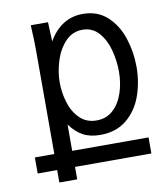

<svg xmlns="http://www.w3.org/2000/svg" viewBox="-84 -630 767 889"><g transform="rotate(-10 300.0 -185.0)"><path d="M31.5 56H123V-428Q123 -482.5 119.5 -540L119 -550H200L204 -459Q232 -508.5 272.5 -534.2Q313 -560 365 -560Q434 -560 479.8 -517.8Q525.5 -475.5 546.8 -410.2Q568 -345 568 -275.5Q568 -203.5 545 -139.2Q522 -75 472.8 -34.5Q423.5 6 348.5 6Q301 6 267.8 -12Q234.5 -30 207 -68V56H566V131.5H207V190H123V131.5H31.5ZM484 -268.5Q484 -318.5 470.8 -369Q457.5 -419.5 427.5 -453.8Q397.5 -488 350.5 -488Q303.5 -488 270.5 -453.2Q237.5 -418.5 221.2 -366.8Q205 -315 205 -264.5Q205 -219 218.8 -172.5Q232.5 -126 263.8 -94.5Q295 -63 343.5 -63Q389.5 -63 421 -91.8Q452.5 -120.5 468.2 -167.5Q484 -214.5 484 -268.5Z"/></g></svg>

Font: JuliaMono
Style: Regular
Weight: 400
Monospace: yes
Designer: cormullion
Foundry: corm
Version: Version 0.055; ttfautohint (v1.8.4)